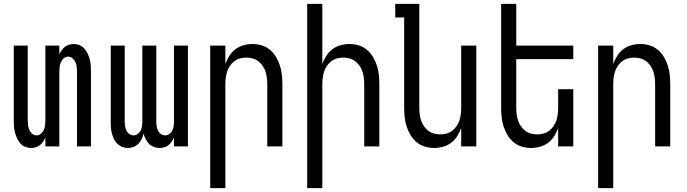

<svg xmlns="http://www.w3.org/2000/svg" viewBox="-20 -755 3540 990"><path d="M140 8Q124 8 109.5 2Q95 -4 84.5 -16Q74 -28 67.5 -42.5Q61 -57 57 -72.5Q53 -88 52 -103.5Q51 -119 51 -135V-520H123V-135Q123 -122 124.5 -109.5Q126 -97 131 -85.5Q136 -74 146 -65.5Q156 -57 168 -57Q181 -57 191 -65.5Q201 -74 206 -85.5Q211 -97 212.5 -109.5Q214 -122 214 -135V-520H286V-475Q291 -486 298 -496Q305 -506 314.5 -513.5Q324 -521 336 -524.5Q348 -528 360 -528Q376 -528 390.5 -522Q405 -516 415.5 -504Q426 -492 432.5 -477.5Q439 -463 443 -447.5Q447 -432 448 -416.5Q449 -401 449 -385V0H377V-385Q377 -398 375.5 -410.5Q374 -423 369 -434.5Q364 -446 354 -454.5Q344 -463 332 -463Q319 -463 309 -454.5Q299 -446 294 -434.5Q289 -423 287.5 -410.5Q286 -398 286 -385V0H214V-45Q209 -34 202 -24Q195 -14 185.5 -6.5Q176 1 164 4.5Q152 8 140 8Z M639 8Q624 8 610 2.5Q596 -3 585 -13.5Q574 -24 567.5 -38Q561 -52 557 -66.5Q553 -81 552 -96Q551 -111 551 -126V-520H623V-126Q623 -115 625 -103Q627 -91 632 -81Q637 -71 647 -64Q657 -57 668 -57Q680 -57 690 -64Q700 -71 705 -81Q710 -91 712 -103Q714 -115 714 -126V-520H786V-126Q786 -115 788 -103Q790 -91 795 -81Q800 -71 810 -64Q820 -57 832 -57Q843 -57 853 -64Q863 -71 868 -81Q873 -91 875 -103Q877 -115 877 -126V-520H949V0H877V-46Q872 -35 865 -24.5Q858 -14 848.5 -6.5Q839 1 827 4.5Q815 8 802 8Q787 8 773 2.5Q759 -3 748.5 -13.5Q738 -24 731 -38Q724 -52 720 -66Q717 -52 710.5 -38Q704 -24 693.5 -13.5Q683 -3 668.5 2.5Q654 8 639 8Z M1064 215V-520H1142V-425Q1150 -447 1162.5 -467Q1175 -487 1193.5 -501Q1212 -515 1235 -521.5Q1258 -528 1281 -528Q1306 -528 1329.5 -521Q1353 -514 1372 -498Q1391 -482 1403.5 -461Q1416 -440 1423.5 -416.5Q1431 -393 1433.5 -368.5Q1436 -344 1436 -320V0H1358V-320Q1358 -337 1356 -353.5Q1354 -370 1349 -385.5Q1344 -401 1334.5 -415Q1325 -429 1312 -439Q1299 -449 1283 -453.5Q1267 -458 1250 -458Q1233 -458 1217 -453.5Q1201 -449 1188 -439Q1175 -429 1165.5 -415Q1156 -401 1151 -385.5Q1146 -370 1144 -353.5Q1142 -337 1142 -320V215Z M1564 215V-735H1642V-425Q1650 -447 1662.5 -467Q1675 -487 1693.5 -501Q1712 -515 1735 -521.5Q1758 -528 1781 -528Q1806 -528 1829.5 -521Q1853 -514 1872 -498Q1891 -482 1903.5 -461Q1916 -440 1923.5 -416.5Q1931 -393 1933.5 -368.5Q1936 -344 1936 -320V0H1858V-320Q1858 -337 1856 -353.5Q1854 -370 1849 -385.5Q1844 -401 1834.5 -415Q1825 -429 1812 -439Q1799 -449 1783 -453.5Q1767 -458 1750 -458Q1733 -458 1717 -453.5Q1701 -449 1688 -439Q1675 -429 1665.5 -415Q1656 -401 1651 -385.5Q1646 -370 1644 -353.5Q1642 -337 1642 -320V215Z M2219 8Q2194 8 2170.5 1Q2147 -6 2128 -22Q2109 -38 2096.5 -59Q2084 -80 2076.5 -103.5Q2069 -127 2066.5 -151.5Q2064 -176 2064 -200V-665H2018V-735H2142V-200Q2142 -183 2144 -166.5Q2146 -150 2151 -134.5Q2156 -119 2165.5 -105Q2175 -91 2188 -81Q2201 -71 2217 -66.5Q2233 -62 2250 -62Q2267 -62 2283 -66.5Q2299 -71 2312 -81Q2325 -91 2334.5 -105Q2344 -119 2349 -134.5Q2354 -150 2356 -166.5Q2358 -183 2358 -200V-520H2436V0H2358V-95Q2350 -73 2337.5 -53Q2325 -33 2306.5 -19Q2288 -5 2265 1.5Q2242 8 2219 8Z M2719 8Q2694 8 2670.5 1Q2647 -6 2628 -22Q2609 -38 2596.5 -59Q2584 -80 2576.5 -103.5Q2569 -127 2566.5 -151.5Q2564 -176 2564 -200V-735H2642V-520H2936V-450H2642V-200Q2642 -183 2644 -166.5Q2646 -150 2651 -134.5Q2656 -119 2665.5 -105Q2675 -91 2688 -81Q2701 -71 2717 -66.5Q2733 -62 2750 -62Q2767 -62 2783 -66.5Q2799 -71 2812 -81Q2825 -91 2834.5 -105Q2844 -119 2849 -134.5Q2854 -150 2856 -166.5Q2858 -183 2858 -200V-295H2936V0H2858V-95Q2850 -73 2837.5 -53Q2825 -33 2806.5 -19Q2788 -5 2765 1.5Q2742 8 2719 8Z M3064 215V-520H3142V-425Q3150 -447 3162.5 -467Q3175 -487 3193.5 -501Q3212 -515 3235 -521.5Q3258 -528 3281 -528Q3306 -528 3329.5 -521Q3353 -514 3372 -498Q3391 -482 3403.5 -461Q3416 -440 3423.5 -416.5Q3431 -393 3433.5 -368.5Q3436 -344 3436 -320V0H3358V-320Q3358 -337 3356 -353.5Q3354 -370 3349 -385.5Q3344 -401 3334.5 -415Q3325 -429 3312 -439Q3299 -449 3283 -453.5Q3267 -458 3250 -458Q3233 -458 3217 -453.5Q3201 -449 3188 -439Q3175 -429 3165.5 -415Q3156 -401 3151 -385.5Q3146 -370 3144 -353.5Q3142 -337 3142 -320V215Z"/></svg>

Font: Iosevka srxl
Style: Regular
Weight: 400
Monospace: yes
Designer: Belleve Invis
Foundry: Belleve Invis
Version: Version 33.0.1; ttfautohint (v1.8.3)